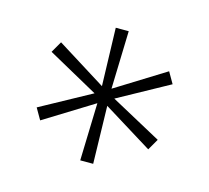

<svg xmlns="http://www.w3.org/2000/svg" viewBox="-67 -765 593 544"><g transform="rotate(15 229.5 -493.5)"><path d="M210 -299 215 -468 71 -379 52 -412 200 -493 52 -575 71 -608 215 -518 210 -688H248L243 -518L388 -608L407 -575L258 -493L407 -412L388 -379L244 -468L248 -299Z"/></g></svg>

Font: Saira Expanded Thin
Style: Regular
Weight: 250
Width: 7
Designer: Hector Gatti with collaboration of the Omnibus-Type team
Foundry: Omnibus-Type
Version: Version 1.101